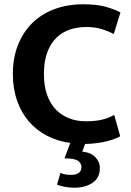

<svg xmlns="http://www.w3.org/2000/svg" viewBox="-20 -661 610 896"><path d="M380 -95Q426 -95 458 -103Q490 -111 513 -125L541 -25Q518 -12 477.5 -1.5Q437 9 377 11L364 47Q403 50 424.5 72Q446 94 446 123Q446 169 412 192Q378 215 327 215Q302 215 280.5 210.5Q259 206 246 201L262 146Q274 151 285.5 153Q297 155 313 155Q335 155 347.5 146Q360 137 360 118Q360 101 344 89.5Q328 78 281 78L308 6Q248 -2 198.5 -28Q149 -54 114 -95Q79 -136 59.5 -192Q40 -248 40 -316Q40 -390 63.5 -450Q87 -510 129.5 -552.5Q172 -595 233 -618Q294 -641 369 -641Q433 -641 474.5 -629Q516 -617 542 -603L511 -502Q485 -516 453.5 -525.5Q422 -535 383 -535Q342 -535 306 -523Q270 -511 243 -484.5Q216 -458 200.5 -416.5Q185 -375 185 -316Q185 -259 200 -217.5Q215 -176 241.5 -149Q268 -122 303.5 -108.5Q339 -95 380 -95Z"/></svg>

Font: Mukta
Style: Bold
Weight: 700
Designer: Girish Dalvi and Yashodeep Gholap
Foundry: Ek Type
Version: Version 2.538;PS 1.002;hotconv 16.6.51;makeotf.lib2.5.65220;